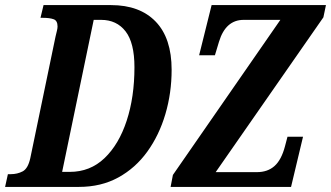

<svg xmlns="http://www.w3.org/2000/svg" viewBox="-39 -734 1300 754"><path d="M-19 0 -8 -50H3Q29 -50 50 -61Q71 -72 80 -113L179 -590Q182 -603 184.5 -613Q187 -623 187 -630Q187 -653 171.5 -658.5Q156 -664 130 -664H120L132 -714H397Q510 -714 572.5 -649Q635 -584 635 -460Q635 -369 610.5 -286Q586 -203 539.5 -138.5Q493 -74 425.5 -37Q358 0 271 0ZM235 -59Q315 -59 371.5 -113Q428 -167 458.5 -260Q489 -353 489 -470Q489 -566 454 -611Q419 -656 358 -656H329L205 -59ZM631 0 640 -47 1062 -656H918Q847 -656 821 -570L805 -517H743L792 -714H1241L1231 -666L808 -58H970Q1012 -58 1039 -82Q1066 -106 1080 -159L1090 -197H1151L1104 0Z"/></svg>

Font: Noto Serif ExtraCondensed
Style: Bold Italic
Weight: 700
Width: 2
Italic angle: -12°
Designer: Monotype Design Team
Foundry: Monotype Imaging Inc.
Version: Version 2.013; ttfautohint (v1.8.4.7-5d5b)